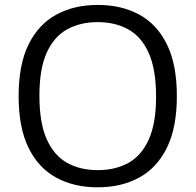

<svg xmlns="http://www.w3.org/2000/svg" viewBox="-20 -770 814 799"><path d="M386.5 9.5Q288 9.5 214 -30.8Q140 -71 98.8 -154.8Q57.5 -238.5 57.5 -370Q57.5 -501.5 99 -585.2Q140.5 -669 214.5 -709.2Q288.5 -749.5 386.5 -749.5Q485.5 -749.5 559.5 -709.2Q633.5 -669 674.8 -585Q716 -501 716 -370Q716 -239 674.5 -155Q633 -71 558.8 -30.8Q484.5 9.5 386.5 9.5ZM386.5 -62Q460 -62 514.5 -92.2Q569 -122.5 599.2 -189.8Q629.5 -257 629.5 -367.5Q629.5 -480.5 599.2 -548.8Q569 -617 514.2 -647.5Q459.5 -678 386.5 -678Q314 -678 259.2 -647.8Q204.5 -617.5 174.2 -550.2Q144 -483 144 -372.5Q144 -259.5 174.2 -191.2Q204.5 -123 259 -92.5Q313.5 -62 386.5 -62Z"/></svg>

Font: Encode Sans SemiExpanded
Style: Regular
Weight: 400
Width: 6
Designer: Multiple Designers
Foundry: Impallari Type
Version: Version 3.002